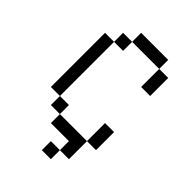

<svg xmlns="http://www.w3.org/2000/svg" viewBox="-220 -720 940 940"><g transform="rotate(45 250.0 -250.0)"><path d="M375 -562.5H187.5V-625H375ZM62.5 -500H125V-125H62.5ZM125 -125H187.5V-62.5H125ZM125 -562.5H187.5V-500H125ZM187.5 -62.5H375V62.5H312.5V0H187.5ZM250 62.5H312.5V125H250ZM375 -187.5H437.5V-62.5H375ZM375 -562.5H437.5V-437.5H375Z"/></g></svg>

Font: 寒蝉点阵体 16px
Style: Regular
Weight: 400
Designer: Designed by Warren2060
Foundry: ChillType
Version: Version 1.000